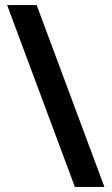

<svg xmlns="http://www.w3.org/2000/svg" viewBox="-20 -734 438 754"><path d="M124 -714 390 0H274L8 -714Z"/></svg>

Font: Noto Sans Tangsa SemiBold
Style: Regular
Weight: 600
Version: Version 1.504